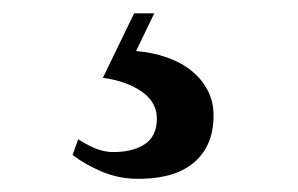

<svg xmlns="http://www.w3.org/2000/svg" viewBox="-20 -41 447 288"><path d="M211.4 -21 184.1 35.6Q209 37.6 230.5 45.2Q252 52.7 267.3 65.2Q282.7 77.6 291.5 94.5Q300.3 111.3 300.3 131.8Q300.3 157.7 291.5 176Q282.7 194.3 266.8 206.1Q251 217.8 229 222.9Q207 228 180.7 227.1Q155.3 226.1 131.3 215.8Q107.4 205.6 88.9 191.4L97.2 168Q108.9 175.3 120.8 180.7Q132.8 186 145.5 187Q176.8 188 196 176Q215.3 164.1 215.3 136.7Q215.3 112.3 192.6 96.4Q169.9 80.6 134.3 75.7L181.2 -21Z"/></svg>

Font: Varendra
Style: Regular
Weight: 400
Designer: Jacob Thomas
Foundry: Bangla Type Foundry
Version: Version 1.008